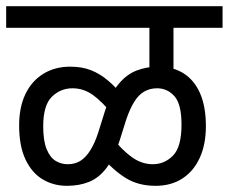

<svg xmlns="http://www.w3.org/2000/svg" viewBox="-20 -642 741 622"><path d="M0 -552V-622H701V-552H542V-387H464V-552ZM347 -268Q312 -312 281.5 -334Q251 -356 215 -356Q176 -356 148 -328.5Q120 -301 120 -233Q120 -186 131 -159Q142 -132 160 -121Q178 -110 199 -110Q223 -110 240.5 -121Q258 -132 272.5 -155Q287 -178 298 -212L319 -279Q338 -338 364 -369.5Q390 -401 422.5 -413.5Q455 -426 493 -426Q540 -426 574.5 -404.5Q609 -383 628 -340Q647 -297 647 -233Q647 -174 627 -130.5Q607 -87 570.5 -63.5Q534 -40 484 -40Q428 -40 387 -65.5Q346 -91 306 -138L340 -200Q375 -156 407 -133Q439 -110 475 -110Q513 -110 540.5 -138Q568 -166 568 -238Q568 -305 545 -330.5Q522 -356 489 -356Q466 -356 447.5 -345.5Q429 -335 415 -312.5Q401 -290 389 -255L368 -188Q350 -131 325.5 -98.5Q301 -66 269 -53Q237 -40 197 -40Q154 -40 119 -60.5Q84 -81 63 -124.5Q42 -168 42 -236Q42 -295 62.5 -337.5Q83 -380 120.5 -403Q158 -426 207 -426Q246 -426 275 -414.5Q304 -403 330 -381Q356 -359 382 -327Z"/></svg>

Font: Noto Sans Devanagari SemiCondensed
Style: Regular
Weight: 400
Width: 4
Designer: Jelle Bosma - Monotype Design Team
Foundry: Monotype Imaging Inc.
Version: Version 2.006